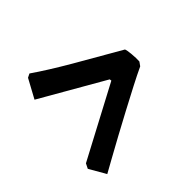

<svg xmlns="http://www.w3.org/2000/svg" viewBox="-121 -627 668 668"><g transform="rotate(-45 213.0 -292.5)"><path d="M49 -73 14 -134 23 -152 289 -293 288 -300 53 -435 91 -505 105 -512Q157 -476 235 -430.5Q313 -385 399 -336Q402 -330 404 -308Q406 -286 405 -271L395 -257Q367 -244 329.5 -224.5Q292 -205 250.5 -183Q209 -161 169.5 -139.5Q130 -118 98.5 -100.5Q67 -83 49 -73Z"/></g></svg>

Font: Albura ExtraBold
Style: Italic
Weight: 758
Italic angle: -7°
Designer: Mercedes Jáuregui
Foundry: Omnibus-Type Team
Version: Version 1.000; ttfautohint (v1.8.3)